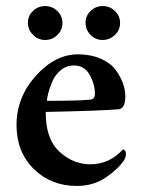

<svg xmlns="http://www.w3.org/2000/svg" viewBox="-20 -613 475 641"><path d="M282.7 -576.7Q299.8 -592.8 323.2 -592.8Q346.7 -592.8 363.8 -576.2Q380.9 -559.6 380.9 -536.1Q380.9 -512.7 363.3 -496.1Q345.7 -479.5 322.3 -479.5Q298.8 -479.5 282.2 -496.6Q265.6 -513.7 265.6 -537.1Q265.6 -560.5 282.7 -576.7ZM90.3 -576.7Q107.4 -592.8 130.9 -592.8Q154.3 -592.8 171.4 -576.2Q188.5 -559.6 188.5 -536.1Q188.5 -512.7 171.4 -496.1Q154.3 -479.5 130.9 -479.5Q107.4 -479.5 90.3 -496.6Q73.2 -513.7 73.2 -537.1Q73.2 -560.5 90.3 -576.7ZM136.7 -276.4Q246.1 -276.4 279.3 -280.3Q296.9 -280.3 296.9 -299.8Q296.9 -332 279.3 -363.3Q261.7 -394.5 226.6 -394.5Q202.1 -394.5 183.1 -378.9Q164.1 -363.3 154.8 -341.3Q145.5 -319.3 141.1 -301.8Q136.7 -284.2 136.7 -276.4ZM132.8 -239.3Q131.8 -150.4 177.7 -107.4Q223.6 -64.5 281.2 -64.5Q345.7 -64.5 390.6 -114.3Q400.4 -111.3 400.4 -98.6Q400.4 -89.8 395.5 -80.1Q376 -49.8 334 -21Q292 7.8 236.3 7.8Q150.4 7.8 92.8 -48.8Q35.2 -105.5 35.2 -195.3Q35.2 -288.1 99.6 -359.9Q164.1 -431.6 240.2 -431.6Q283.2 -431.6 316.4 -417Q349.6 -402.3 366.2 -379.4Q382.8 -356.4 390.6 -334.5Q398.4 -312.5 398.4 -292Q398.4 -249 374 -248Q318.4 -243.2 132.8 -239.3Z"/></svg>

Font: Crimson
Style: Semibold
Weight: 600
Version: Version 0.8